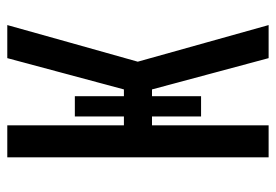

<svg xmlns="http://www.w3.org/2000/svg" viewBox="-138 -638 775 540"><g transform="rotate(-90 250.0 -367.5)"><path d="M78 0V-735H168V-407H193V-545H250V-407H269L357 -735H450L401 -560L347 -368L450 0H357L269 -328H250V-190H193V-328H168V0Z"/></g></svg>

Font: Iosevka SS04 Medium
Style: Regular
Weight: 500
Monospace: yes
Designer: Belleve Invis
Foundry: Belleve Invis
Version: Version 19.0.0; ttfautohint (v1.8.4)